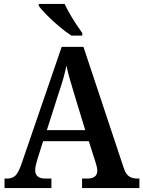

<svg xmlns="http://www.w3.org/2000/svg" viewBox="-20 -951 725 971"><path d="M3 0V-48H16Q42 -48 57.5 -62.5Q73 -77 89 -123L292 -714H402L605 -104Q615 -72 631.5 -60Q648 -48 675 -48H685V0H395V-48H422Q445 -48 458.5 -57.5Q472 -67 472 -88Q472 -99 468.5 -111.5Q465 -124 462 -134L429 -237H198L169 -145Q165 -133 161.5 -117.5Q158 -102 158 -90Q158 -48 209 -48H240V0ZM217 -293H411L355 -477Q343 -516 333 -551Q323 -586 316 -619Q309 -586 300 -553.5Q291 -521 278 -484ZM341 -771Q313 -789 279 -817.5Q245 -846 216.5 -875Q188 -904 176 -921V-931H307Q317 -909 332.5 -882Q348 -855 365 -829Q382 -803 396 -784V-771Z"/></svg>

Font: Noto Serif Lao SemiCondensed SemiBold
Style: Regular
Weight: 600
Width: 4
Designer: Monotype Design Team
Foundry: Monotype Imaging Inc.
Version: Version 2.003; ttfautohint (v1.8.4.7-5d5b)